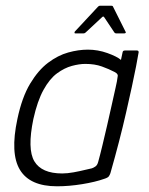

<svg xmlns="http://www.w3.org/2000/svg" viewBox="-20 -647 523 673"><path d="M180 6Q85 6 50 -51.5Q15 -109 41 -230Q57 -306 85.5 -353.5Q114 -401 148.5 -427Q183 -453 219 -463Q255 -473 288 -473Q323 -473 356.5 -461Q390 -449 404 -437L410 -465Q411 -468 413 -469Q415 -470 417 -470H460Q466 -470 466 -464Q463 -446 457 -414.5Q451 -383 442 -342Q433 -301 422 -252.5Q411 -204 397 -150Q383 -96 367 -40Q365 -34 361.5 -29Q358 -24 345 -20Q314 -9 268 -1.5Q222 6 180 6ZM198 -39Q216 -39 238 -43Q260 -47 278 -51.5Q296 -56 302 -57Q308 -59 314.5 -63.5Q321 -68 324 -79Q331 -104 339 -137.5Q347 -171 355.5 -207.5Q364 -244 371.5 -278.5Q379 -313 385 -339Q391 -365 392 -376Q394 -382 391.5 -386.5Q389 -391 381 -395Q362 -405 337 -414Q312 -423 279 -423Q258 -423 232 -416Q206 -409 180 -390Q154 -371 132.5 -332Q111 -293 97 -230Q75 -124 100.5 -81.5Q126 -39 198 -39ZM244 -530Q241 -530 241 -532Q241 -534 242 -536L324 -624Q327 -627 331 -627H370Q375 -627 376 -624L420 -536Q422 -534 420.5 -532Q419 -530 416 -530H387Q383 -530 381 -533L345 -587Q342 -591 338 -587L280 -533Q277 -530 273 -530Z"/></svg>

Font: Glory Light
Style: Italic
Weight: 300
Italic angle: -12°
Version: Version 1.011